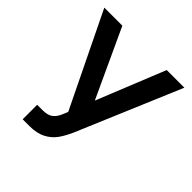

<svg xmlns="http://www.w3.org/2000/svg" viewBox="-190 -852 1007 1007"><g transform="rotate(45 313.5 -348.5)"><path d="M127.9 -97.7H168.9Q207 -97.7 227.3 -114Q247.6 -130.4 259.8 -163.1L269.5 -186.5L16.6 -707H150.4L326.2 -327.1L479.5 -707H610.4L366.2 -129.9Q346.7 -85.9 325 -56.4Q303.2 -26.9 267.6 -8.5Q231.9 9.8 178.7 9.8H127.9Z"/></g></svg>

Font: WEMIX Pretendard SemiBold
Style: Regular
Weight: 600
Designer: Base glyphs from Inter by Rasmus Andersson; Hangeul glyphs from Noto Sans CJK(Source Han Sans) by Jang Soo-young and Kan
Foundry: Kil Hyung-jin
Version: Version 1.000